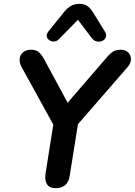

<svg xmlns="http://www.w3.org/2000/svg" viewBox="-20 -972 702 1000"><path d="M269 8Q238 8 225 -12Q212 -32 217 -67L264 -363L278 -286L93 -622Q80 -646 82.5 -666.5Q85 -687 100.5 -700Q116 -713 142 -713Q165 -713 179.5 -702.5Q194 -692 209 -665L343 -417H315L536 -673Q556 -696 571 -704.5Q586 -713 608 -713Q633 -713 647.5 -699Q662 -685 662 -664Q662 -643 644 -622L352 -286L392 -363L343 -56Q333 8 269 8ZM289 -770Q277 -757 262.5 -756Q248 -755 237 -762.5Q226 -770 223.5 -782Q221 -794 232 -808L315 -911Q332 -932 351 -942Q370 -952 395 -952Q419 -952 436 -940Q453 -928 466 -905L525 -810Q536 -793 531.5 -779.5Q527 -766 514 -759.5Q501 -753 485 -756Q469 -759 457 -775L386 -869Z"/></svg>

Font: Nunito ExtraLight
Style: Bold Italic
Weight: 700
Italic angle: -9°
Version: Version 3.602